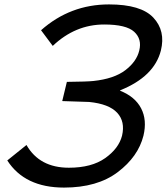

<svg xmlns="http://www.w3.org/2000/svg" viewBox="-20 -840 755 870"><path d="M630 -225Q606 -130 513.5 -60Q421 10 270 10Q92 10 13 -113L100 -183Q159 -80 292 -80Q395 -80 456.5 -123.5Q518 -167 533 -225Q548 -289 511 -329Q474 -369 384 -378L262 -382L283 -469Q376 -470 403 -473Q497 -483 548 -522Q599 -561 611 -611Q624 -663 588 -696Q552 -729 452 -729Q321 -729 219 -632L166 -703Q298 -820 474 -820Q619 -820 675 -760Q731 -700 709 -611Q679 -493 525 -431L524 -429Q592 -402 619.5 -349Q647 -296 630 -225Z"/></svg>

Font: Sinkin Sans 400 Italic
Style: Italic
Weight: 400
Italic angle: -112°
Designer: Keith Bates
Foundry: K-Type
Version: Sinkin Sans (version 1.0)  by Keith Bates   •   © 2014   www